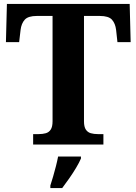

<svg xmlns="http://www.w3.org/2000/svg" viewBox="-20 -734 693 975"><path d="M148.3 0V-53H176.5Q196.7 -53 212.6 -57.5Q228.5 -62 237.7 -76.1Q246.9 -90.2 246.9 -118.3V-653H167.1Q122.8 -653 105.7 -634Q88.5 -615 84.5 -582L77.2 -519.9H10.1L15.1 -714H638.5L643.5 -519.9H576.4L569.6 -582Q565.6 -615 548.6 -634Q531.6 -653 486.6 -653H406.5V-118.1Q406.5 -90.1 415.8 -76.1Q425.1 -62.1 441.1 -57.5Q457.2 -53 476.9 -53H505.1V0ZM235.7 208Q242.3 187.7 249.9 161.9Q257.5 136 264.2 109.3Q271 82.7 275 61H391.1V71Q382.1 92 366.1 118.7Q350.1 145.4 331.2 172.4Q312.3 199.4 295.9 221H235.7Z"/></svg>

Font: Noto Serif Gurmukhi
Style: Regular
Weight: 400
Designer: Vaibhav Singh and the Monotype Design Team
Foundry: Monotype Imaging Inc.
Version: Version 2.003